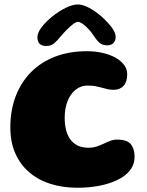

<svg xmlns="http://www.w3.org/2000/svg" viewBox="-20 -828 674 883"><path d="M336 35.5Q267.5 35.5 211 17.2Q154.5 -1 113.5 -36.5Q72.5 -72 50 -123.5Q27.5 -175 27.5 -241.5Q27.5 -320.5 52 -385Q76.5 -449.5 122.5 -496Q168.5 -542.5 233.5 -567.5Q298.5 -592.5 380 -592.5Q417 -592.5 450.5 -585Q484 -577.5 509.8 -563.5Q535.5 -549.5 550.2 -530Q565 -510.5 565 -486Q565 -451.5 548.2 -433.2Q531.5 -415 502.5 -415Q486.5 -415 474 -418Q461.5 -421 448.5 -424.8Q435.5 -428.5 419.8 -431.5Q404 -434.5 382 -434.5Q360.5 -434.5 341.8 -424.5Q323 -414.5 308.5 -395.2Q294 -376 285.8 -348.5Q277.5 -321 277.5 -285.5Q277.5 -257.5 283.2 -232.8Q289 -208 301.8 -189.2Q314.5 -170.5 335.5 -159.5Q356.5 -148.5 387.5 -148.5Q407 -148.5 424 -154Q441 -159.5 456.5 -167Q472 -174.5 487 -180.2Q502 -186 518 -186Q565 -186 582 -164.5Q599 -143 599 -107Q599 -72 578.2 -45.2Q557.5 -18.5 521 -0.8Q484.5 17 437 26.2Q389.5 35.5 336 35.5ZM192.5 -616.5Q152 -616.5 152 -657Q152 -677 171.2 -702.5Q190.5 -728 220.2 -752Q250 -776 281.8 -791.8Q313.5 -807.5 338.5 -807.5Q361 -807.5 390.8 -791.5Q420.5 -775.5 448 -751Q475.5 -726.5 493.8 -701.8Q512 -677 512 -659Q512 -640.5 501.5 -630Q491 -619.5 473.5 -619.5Q450.5 -619.5 436.8 -632Q423 -644.5 409 -666.5Q400.5 -680 387.2 -694.2Q374 -708.5 360.8 -718Q347.5 -727.5 338 -727.5Q330 -727.5 315.8 -716.8Q301.5 -706 286.5 -690.8Q271.5 -675.5 260 -661.5Q243.5 -641 229 -628.8Q214.5 -616.5 192.5 -616.5Z"/></svg>

Font: Gluten
Style: Bold
Weight: 700
Designer: Tyler Finck
Foundry: Etcetera Type Company
Version: Version 1.204